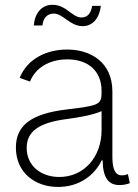

<svg xmlns="http://www.w3.org/2000/svg" viewBox="-20 -757 566 790"><path d="M218.8 12.2C306.6 12.2 369.1 -36.1 398.4 -97.2H402.3C403.3 -24.4 427.2 4.4 471.2 4.4C489.7 4.4 502.4 1 514.2 -3.4L506.3 -40.5C496.1 -36.6 492.2 -35.6 481 -35.6C454.1 -35.6 442.4 -61 442.4 -112.3V-380.9C442.4 -499.5 354.5 -553.2 256.3 -553.2C171.4 -553.2 92.3 -515.1 61 -436.5L103.5 -421.4C124.5 -475.1 179.7 -512.7 257.3 -512.7C344.7 -512.7 397.9 -462.9 397.9 -383.8C397.9 -352.5 397.9 -337.9 371.6 -326.7C344.2 -316.9 303.2 -312.5 253.9 -306.6C108.4 -289.1 45.4 -241.2 45.4 -149.9C45.4 -46.4 124.5 12.2 218.8 12.2ZM224.1 -28.8C147.9 -28.8 89.8 -75.2 89.8 -148.4C89.8 -215.8 139.2 -252.9 258.3 -267.6C311.5 -274.9 364.7 -284.7 397.9 -299.8V-221.2C397.9 -110.8 325.2 -28.8 224.1 -28.8ZM320.3 -649.4C360.8 -649.4 389.2 -681.6 395 -732.9H359.4C353 -698.7 338.4 -685.1 314.5 -685.1C276.9 -685.1 252.9 -737.3 195.8 -737.3C150.4 -737.3 122.6 -701.2 119.1 -652.3H154.8C156.7 -681.2 173.8 -701.2 201.2 -701.2C239.3 -701.2 267.6 -649.4 320.3 -649.4Z"/></svg>

Font: Raveo ExtraLight
Style: Regular
Weight: 200
Designer: Jakub Foglar, Rasmus Andersson (Inter)
Foundry: Jakubfoglar.com
Version: Version 1.100;Glyphs 3.2.3 (3260)